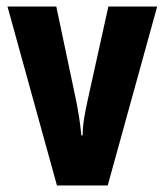

<svg xmlns="http://www.w3.org/2000/svg" viewBox="-20 -570 506 590"><path d="M155 0 3 -550H153L212 -270Q218 -242 222.5 -213.5Q227 -185 230 -154H234Q234 -178 238.5 -206Q243 -234 250 -265L313 -550H463L311 0Z"/></svg>

Font: Noto Sans ExtraCondensed ExtraBold
Style: Regular
Weight: 800
Width: 2
Designer: Monotype Design Team
Foundry: Monotype Imaging Inc.
Version: Version 2.013; ttfautohint (v1.8.4.7-5d5b)